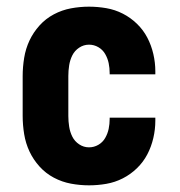

<svg xmlns="http://www.w3.org/2000/svg" viewBox="-20 -548 540 576"><path d="M247 8Q220 8 193 3Q166 -2 141.5 -15Q117 -28 98.5 -48.5Q80 -69 68.5 -93.5Q57 -118 52.5 -145.5Q48 -173 48 -200V-320Q48 -347 52.5 -374.5Q57 -402 68.5 -426.5Q80 -451 98.5 -471.5Q117 -492 141.5 -505Q166 -518 193 -523Q220 -528 247 -528Q273 -528 299 -523.5Q325 -519 348.5 -507Q372 -495 391 -476.5Q410 -458 422 -435Q434 -412 440 -386Q446 -360 446 -334V-325H309V-329Q309 -344 306 -358.5Q303 -373 295.5 -386Q288 -399 275 -406.5Q262 -414 247 -414Q231 -414 217.5 -405Q204 -396 197 -382Q190 -368 187.5 -352Q185 -336 185 -320V-200Q185 -184 187.5 -168Q190 -152 197 -138Q204 -124 217.5 -115Q231 -106 247 -106Q262 -106 275 -113.5Q288 -121 295.5 -134Q303 -147 306 -161.5Q309 -176 309 -191V-195H446V-186Q446 -160 440 -134Q434 -108 422 -85Q410 -62 391 -43.5Q372 -25 348.5 -13Q325 -1 299 3.5Q273 8 247 8Z"/></svg>

Font: Iosevka Heavy
Style: Regular
Weight: 900
Monospace: yes
Designer: Belleve Invis
Foundry: Belleve Invis
Version: Version 32.5.0; ttfautohint (v1.8.4)